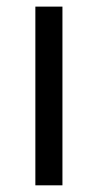

<svg xmlns="http://www.w3.org/2000/svg" viewBox="-20 -555 293 575"><path d="M85.9 -535.2H167V0H85.9Z"/></svg>

Font: OpenSansEmoji
Style: Regular
Weight: 400
Foundry: MorbZ
Version: Version 1.000;PS 001.000;hotconv 1.0.70;makeotf.lib2.5.58329